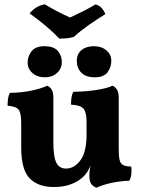

<svg xmlns="http://www.w3.org/2000/svg" viewBox="-20 -867 657 896"><path d="M231 5.8Q158 5.8 118.5 -34.7Q79 -75.2 79 -178.2V-292Q79 -335.4 68.7 -352.7Q58.4 -370 15.4 -373.8Q15.4 -389.6 17.3 -405Q19.2 -420.4 26 -433.6Q82.8 -434.4 129.5 -444.7Q176.2 -455 199.8 -467Q213.6 -461.6 221.3 -448.5Q229 -435.4 229 -411V-202.6Q229 -135.2 242.8 -107.8Q256.6 -80.4 288 -80.4Q326.8 -80.4 355.4 -119.1Q384 -157.8 384 -238.8V-297Q384 -340.4 371 -358.2Q358 -376 311.4 -378.8Q311.4 -394.6 313.3 -410Q315.2 -425.4 322 -438.6Q382 -439.4 431.8 -447.4Q481.6 -455.4 504.8 -467Q518 -461.6 526 -448.5Q534 -435.4 534 -411V-133.6L403.2 -97.8Q396.4 -79 387.4 -64.9Q378.4 -50.8 366.8 -40.4Q344.4 -19.8 310.6 -7Q276.8 5.8 231 5.8ZM429.8 9Q412.6 2.2 404.8 -10.1Q397 -22.4 397 -48.4Q397 -64.8 400.6 -86.3Q404.2 -107.8 410 -128.8L534 -172Q534 -138.4 538 -121Q542 -103.6 554.4 -96.9Q566.8 -90.2 592.4 -89.6Q594.8 -72.4 592.9 -55.2Q591 -38 583.4 -23.8Q545.2 -22.4 504.7 -14.4Q464.2 -6.4 429.8 9ZM422.6 -506.2Q381 -506.2 359.7 -527.6Q338.4 -549 338.4 -583Q338.4 -615.4 360.5 -633.4Q382.6 -651.4 418.4 -651.4Q453.6 -651.4 476.5 -632Q499.4 -612.6 499.4 -583Q499.4 -553.6 482 -529.9Q464.6 -506.2 422.6 -506.2ZM190 -506.2Q154.2 -506.2 131.6 -526.1Q109 -546 109 -574.6Q109 -604.4 127.4 -627.9Q145.8 -651.4 187.4 -651.4Q230 -651.4 249.2 -630Q268.4 -608.6 268.4 -576.6Q268.4 -547 246.1 -526.6Q223.8 -506.2 190 -506.2ZM256.8 -686.8Q230.4 -714.8 195.6 -744.4Q160.8 -774 118.4 -804.2Q130 -819.4 146.8 -830.5Q163.6 -841.6 188.4 -847Q214 -831.6 245.8 -814.9Q277.6 -798.2 306.8 -785.2Q322 -792.8 344.1 -803.1Q366.2 -813.4 388 -825.1Q409.8 -836.8 424.8 -846.4Q443.6 -842.6 455.5 -828.3Q467.4 -814 471.4 -801Q434.4 -778.4 394.6 -750.5Q354.8 -722.6 324.8 -695Q309 -690 291.7 -688.4Q274.4 -686.8 256.8 -686.8Z"/></svg>

Font: Vollkorn
Style: Regular
Weight: 400
Designer: Friedrich Althausen
Foundry: Friedrich Althausen
Version: Version 4.104